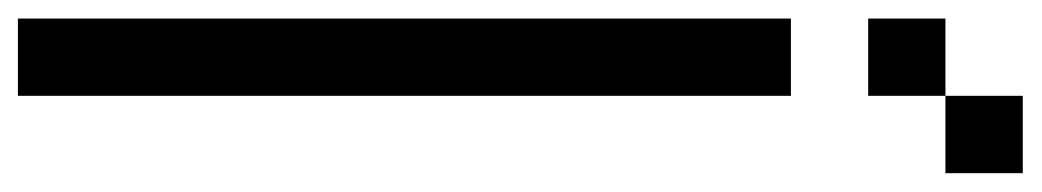

<svg xmlns="http://www.w3.org/2000/svg" viewBox="-478 -729 1123 207"><g transform="rotate(90 83.5 -625.5)"><path d="M0 -83.3V-916.7H83.3V-83.3ZM83.3 -1000H0V-1083.3H83.3ZM83.3 -1083.3V-1166.7H166.7V-1083.3Z"/></g></svg>

Font: Galmuri11 Condensed
Style: Regular
Weight: 400
Width: 3
Designer: Lee Minseo (quiple)
Version: Version 2.399;hotconv 1.1.1;makeotfexe 2.6.0 DEVELOPMENT